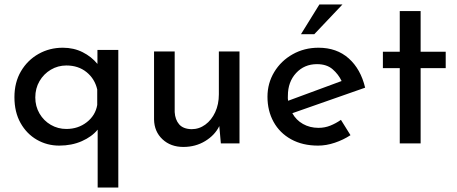

<svg xmlns="http://www.w3.org/2000/svg" viewBox="-20 -646 2060 865"><path d="M247 10Q192 10 146 -16.5Q100 -43 72.5 -92Q45 -141 45 -208Q45 -275 74.5 -325Q104 -375 153.5 -403Q203 -431 263 -431Q312 -431 352 -411Q392 -391 419 -358V-421H513V199H420V-62Q394 -30 348.5 -10Q303 10 247 10ZM279 -65Q332 -65 371 -95.5Q410 -126 418 -173V-243Q407 -291 370 -321Q333 -351 279 -351Q241 -351 209 -332Q177 -313 158 -280.5Q139 -248 139 -207Q139 -167 158 -134.5Q177 -102 209 -83.5Q241 -65 279 -65Z M806 16Q749 16 712 -18.5Q675 -53 674 -108V-414H767V-141Q769 -107 787 -86Q805 -65 843 -64Q877 -64 905 -84.5Q933 -105 949.5 -140.5Q966 -176 966 -221V-414H1059V0H975L968 -78Q948 -37 904.5 -10.5Q861 16 806 16Z M1413 10Q1343 10 1291.5 -18.5Q1240 -47 1212.5 -97Q1185 -147 1185 -210Q1185 -271 1215.5 -321.5Q1246 -372 1298.5 -401.5Q1351 -431 1415 -431Q1497 -431 1551 -383Q1605 -335 1625 -251L1297 -136Q1314 -105 1345 -87.5Q1376 -70 1415 -70Q1443 -70 1468 -80Q1493 -90 1516 -106L1559 -37Q1527 -16 1488.5 -3Q1450 10 1413 10ZM1277 -215Q1276 -203 1278 -192L1519 -281Q1505 -311 1478.5 -334Q1452 -357 1408 -357Q1351 -357 1314 -317Q1277 -277 1277 -215ZM1523 -626 1396 -492H1336L1419 -626Z M1781 -596H1875V-413H1988V-339H1875V0H1781V-339H1705V-413H1781Z"/></svg>

Font: Synthetic
Style: Regular
Weight: 400
Designer: Santiago Orozco
Foundry: Typemade
Version: Version 2.000; ttfautohint (v1.8.4.7-5d5b)